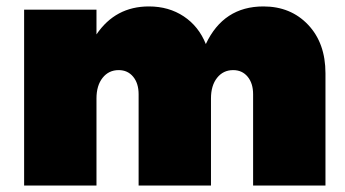

<svg xmlns="http://www.w3.org/2000/svg" viewBox="-20 -577 1072 597"><path d="M799 -557Q884 -557 938 -500Q992 -443 992 -349V0H767V-284Q767 -318 750 -338.5Q733 -359 705 -359Q674 -359 655 -335Q636 -311 636 -271V0H411V-284Q411 -318 394 -338.5Q377 -359 349 -359Q318 -359 299 -335Q280 -311 280 -271V0H55V-547H280V-470Q339 -557 443 -557Q505 -557 551.5 -526Q598 -495 620 -440Q675 -557 799 -557Z"/></svg>

Font: MontserratBlack
Style: Regular
Weight: 900
Designer: Julieta Ulanovsky
Foundry: Julieta Ulanovsky
Version: Version 4.000